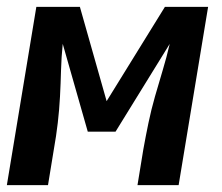

<svg xmlns="http://www.w3.org/2000/svg" viewBox="-27 -540 647 560"><path d="M-7 0 79 -520H206L284 -245L454 -520H580L494 0H374L391 -104Q398 -143 406 -181.5Q414 -220 425 -258.5Q436 -297 447.5 -335Q459 -373 468 -412L310 -156H229L156 -412Q152 -373 151 -335Q150 -297 148 -258.5Q146 -220 141.5 -181.5Q137 -143 130 -104L113 0Z"/></svg>

Font: Iosevka SS04 Extended
Style: Bold Italic
Weight: 700
Width: 7
Italic angle: -9°
Monospace: yes
Designer: Belleve Invis
Foundry: Belleve Invis
Version: Version 19.0.0; ttfautohint (v1.8.4)